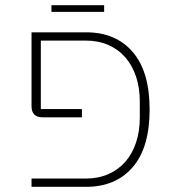

<svg xmlns="http://www.w3.org/2000/svg" viewBox="-20 -723 661 743"><path d="M179 -703H383V-677H179ZM102 -32H311Q360 -32 399 -49Q438 -66 465 -97Q492 -128 506.5 -171.5Q521 -215 521 -268V-330Q521 -383 506.5 -426.5Q492 -470 465 -501Q438 -532 399 -549Q360 -566 311 -566H138V-301H297V-269H145Q102 -269 102 -312V-598H313Q428 -598 493.5 -522Q559 -446 559 -299Q559 -152 493.5 -76Q428 0 313 0H102Z"/></svg>

Font: IBM Plex Sans Hebrew ExtraLight
Style: Regular
Weight: 200
Designer: Mike Abbink, Paul van der Laan, Pieter van Rosmalen, Yanek Iontef
Foundry: Bold Monday
Version: Version 1.2